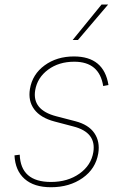

<svg xmlns="http://www.w3.org/2000/svg" viewBox="-20 -798 533 830"><path d="M448.9 -430.4 426.1 -426.1Q409.4 -531.2 301.1 -531.2Q234.4 -531.2 187.9 -496.8Q141.3 -462.4 132.1 -407.7Q118.3 -322.8 223 -295.5L305.4 -274.1Q362.9 -259.2 388 -222.5Q413 -185.7 404.8 -134.9Q393.8 -68.5 337.2 -28.6Q280.5 11.4 200.3 11.4Q127.1 11.4 86.5 -24.5Q45.8 -60.4 42.6 -126.4L65.3 -129.3Q69.6 -11.4 200.3 -11.4Q272.7 -11.4 323.5 -47.4Q374.3 -83.5 383.5 -140.6Q397 -225.9 296.9 -251.4L215.9 -272.7Q155.2 -288.7 128 -325.3Q100.9 -361.9 109.4 -413.4Q120 -476.9 172.8 -515.4Q225.5 -554 299.7 -554Q429.3 -554 448.9 -430.4ZM294 -625 419 -778.4H447.4L316.8 -625Z"/></svg>

Font: Inter UI Thin
Style: Italic
Weight: 100
Italic angle: -9.39999°
Designer: Rasmus Andersson
Foundry: rsms
Version: 3.2;8d6f07862